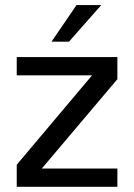

<svg xmlns="http://www.w3.org/2000/svg" viewBox="-20 -720 516 740"><path d="M370.2 -700.5H275L178.6 -559.5H246ZM44.5 -500V-429.6H334.8L44.5 -85.1V0H432.4V-70.4H141.1L432.4 -414.9V-500Z"/></svg>

Font: Overused Grotesk Light
Style: Regular
Weight: 300
Designer: RandomMaerks
Version: Version 0.005